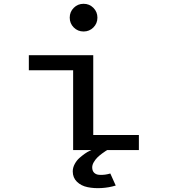

<svg xmlns="http://www.w3.org/2000/svg" viewBox="-20 -791 890 1012"><path d="M472.2 -646.2Q451 -625 420.5 -625Q390 -625 368.8 -646.2Q347.5 -667.5 347.5 -698Q347.5 -728.5 368.8 -749.8Q390 -771 420.5 -771Q451 -771 472.2 -749.8Q493.5 -728.5 493.5 -698Q493.5 -667.5 472.2 -646.2ZM471.5 -79.5H712V0H545Q542 2 536.5 5.2Q531 8.5 517.5 18.5Q504 28.5 493.5 38.8Q483 49 474.5 63.5Q466 78 466 91Q466 109.5 476.2 119.5Q486.5 129.5 503 130.5Q519.5 131.5 533.8 129.5Q548 127.5 561.5 123.5L590 187Q553.5 198 514.8 200.2Q476 202.5 441.8 195.5Q407.5 188.5 385.5 167Q363.5 145.5 363.5 112.5Q363.5 92.5 373.8 73.5Q384 54.5 398.5 41.8Q413 29 427.2 19Q441.5 9 452 4.5L462 0H365.5V-420.5H132V-500H471.5Z"/></svg>

Font: League Mono Wide
Style: Regular
Weight: 400
Width: 8
Designer: Tyler Finck
Foundry: The League of Moveable Type / Tyler Finck
Version: Version 2.210